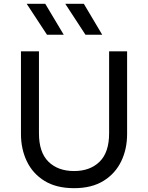

<svg xmlns="http://www.w3.org/2000/svg" viewBox="-20 -968 774 1003"><path d="M367 15Q274.5 15 213 -22.8Q151.5 -60.5 120.5 -124.8Q89.5 -189 89.5 -268V-700H183.5V-271.5Q183.5 -172 233.2 -123.2Q283 -74.5 367 -74.5Q450.5 -74.5 500.2 -123.2Q550 -172 550 -271.5V-700H644V-268Q644 -189 613 -125Q582 -61 520.5 -23Q459 15 367 15ZM514 -786.5H426.5L321 -948H418ZM313 -786.5H225.5L119.5 -948H216.5Z"/></svg>

Font: Geologica Thin Roman Light
Style: Regular
Weight: 300
Version: Version 1.010;gftools[0.9.28]